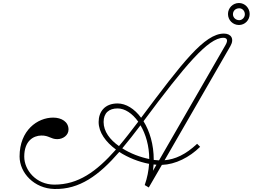

<svg xmlns="http://www.w3.org/2000/svg" viewBox="-20 -1245 1678 1275"><path d="M341 10C508 14 637 -80 772 -236C831 -198 901 -170 970 -157C967 -112 958 -64 941 -16L968 0L1055 -150C1145 -153 1238 -200 1309 -270L1289 -290C1212 -218 1143 -187 1073 -181L1510 -939C1538 -988 1514 -1022 1467 -1022C1338 -1022 1191 -829 917 -463C873 -523 816 -558 761 -558C674 -558 635 -501 635 -435C635 -366 682 -302 750 -252C619 -104 499 -19 341 -19C220 -19 141 -115 141 -205C141 -309 201 -344 254 -345C305 -346 317 -321 360 -321C399 -321 435 -347 435 -385C435 -436 389 -464 333 -464C229 -464 110 -380 110 -206C110 -96 208 7 341 10ZM668 -435C668 -495 704 -525 761 -525C809 -525 859 -492 898 -437C853 -378 811 -323 770 -275C710 -317 668 -372 668 -435ZM792 -260C831 -306 871 -358 913 -413C948 -354 971 -276 971 -189C912 -201 847 -225 792 -260ZM933 -440C1210 -812 1363 -994 1463 -994C1487 -994 1497 -979 1477 -945L1036 -180C1025 -181 1013 -182 1001 -183C1001 -286 974 -374 933 -440ZM996 -111C998 -125 999 -139 1000 -153L1019 -151ZM1494 -1152C1494 -1111 1526 -1079 1567 -1079C1606 -1079 1638 -1111 1638 -1152C1638 -1192 1606 -1225 1567 -1225C1526 -1225 1494 -1192 1494 -1152ZM1527 -1150C1527 -1174 1545 -1190 1569 -1190C1588 -1190 1606 -1174 1606 -1150C1606 -1129 1588 -1111 1569 -1111C1545 -1111 1527 -1129 1527 -1150Z"/></svg>

Font: Louise
Style: Regular
Weight: 400
Designer: Ange Degheest & Luna Delabre & Camille Depalle
Foundry: Velvetyne Type Foundry
Version: Version 1.000;FEAKit 1.0